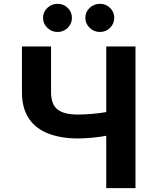

<svg xmlns="http://www.w3.org/2000/svg" viewBox="-20 -966 805 986"><path d="M92.7 -727.3H242.2V-492.9Q242.2 -429.7 275.4 -403.8Q308.6 -377.8 381 -377.8Q408.7 -377.8 450.8 -381Q492.9 -384.2 525.6 -390.6V-727.3H675.8V0H525.6V-268.8Q492.5 -262.1 450.5 -258.5Q408.4 -255 381 -255Q293.3 -255 228.5 -280Q163.7 -305 128.2 -357.6Q92.7 -410.2 92.7 -492.9ZM275.6 -801.8Q245 -801.8 223 -823.3Q201 -844.8 201 -874.3Q201 -904.5 223 -925.4Q245 -946.4 275.6 -946.4Q306.5 -946.4 327.9 -925.4Q349.4 -904.5 349.4 -874.3Q349.4 -844.8 327.9 -823.3Q306.5 -801.8 275.6 -801.8ZM492.9 -801.8Q462.4 -801.8 440.3 -823.3Q418.3 -844.8 418.3 -874.3Q418.3 -904.5 440.3 -925.4Q462.4 -946.4 492.9 -946.4Q523.8 -946.4 545.3 -925.4Q566.8 -904.5 566.8 -874.3Q566.8 -844.8 545.3 -823.3Q523.8 -801.8 492.9 -801.8Z"/></svg>

Font: Inter Zeller
Style: Bold
Weight: 700
Designer: Rasmus Andersson; Joe Bland
Foundry: zeller
Version: Version 3.015;git-dec3a8cb1